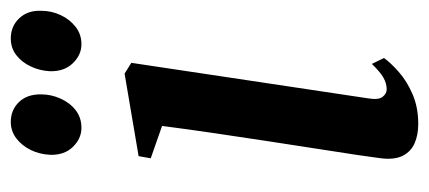

<svg xmlns="http://www.w3.org/2000/svg" viewBox="-240 -545 796 356"><g transform="rotate(-90 158.0 -367.0)"><path d="M106 10.5Q86 10.5 70.5 3.8Q55 -3 47.2 -18.2Q39.5 -33.5 42.5 -58.5Q44 -71 48.5 -101.5Q53 -132 59.8 -174.8Q66.5 -217.5 74 -266.8Q81.5 -316 89 -367Q96.5 -418 102.5 -464.5L42.5 -485.5L46.5 -508L199.5 -534L219.5 -521.5L153.5 -81.5Q150.5 -63 156.5 -55.5Q162.5 -48 170.5 -48Q181 -48 191.5 -53.8Q202 -59.5 217.5 -75.5L228.5 -53Q219.5 -40.5 202.5 -25.5Q185.5 -10.5 161.2 0Q137 10.5 106 10.5ZM99 -614Q79 -614 63.5 -630Q48 -646 49 -672.5Q50 -692 58 -708.2Q66 -724.5 79.5 -734.8Q93 -745 110 -745Q132 -745 146.8 -729.8Q161.5 -714.5 161 -688.5Q161 -670 153.2 -652.8Q145.5 -635.5 131.8 -624.8Q118 -614 99 -614ZM254 -614Q234 -614 218.5 -630.2Q203 -646.5 204 -673Q205 -691.5 212.8 -708Q220.5 -724.5 233.8 -734.8Q247 -745 264.5 -745Q287.5 -745 302.2 -729.2Q317 -713.5 316 -688.5Q316 -669.5 308 -652.5Q300 -635.5 286.2 -624.8Q272.5 -614 254 -614Z"/></g></svg>

Font: Merriweather 96pt Medium
Style: Italic
Weight: 500
Italic angle: -7.8°
Version: Version 2.101